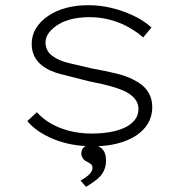

<svg xmlns="http://www.w3.org/2000/svg" viewBox="-20 -553 697 739"><path d="M338 10Q254 10 187.5 -17Q121 -44 85 -87L122 -121Q157 -82 212 -60.5Q267 -39 333 -39Q370 -39 402.5 -44.5Q435 -50 459.5 -61.5Q484 -73 498.5 -91Q513 -109 513 -134Q513 -174 464 -200Q442 -211 406.5 -221Q371 -231 323 -240Q260 -256 215 -267.5Q170 -279 144 -299Q123 -315 112.5 -336Q102 -357 102 -384Q102 -417 118.5 -444Q135 -471 165 -491.5Q195 -512 234 -522.5Q273 -533 321 -533Q365 -533 409 -522.5Q453 -512 494 -492.5Q535 -473 563 -447L531 -409Q506 -431 473.5 -449Q441 -467 403 -477Q365 -487 324 -487Q291 -487 260.5 -480.5Q230 -474 206.5 -460Q183 -446 169 -428Q155 -410 155 -388Q156 -370 164 -356.5Q172 -343 189 -333Q209 -319 246 -310Q283 -301 336 -289Q387 -280 427.5 -270Q468 -260 494 -246Q531 -228 548.5 -201.5Q566 -175 566 -141Q566 -95 537.5 -61Q509 -27 457.5 -8.5Q406 10 338 10ZM311 166 290 142Q306 133 316 125Q326 117 331 109Q336 101 336 93Q336 83 329 78Q322 73 315 69Q307 67 300 58Q293 49 293 37Q293 22 304 13Q315 4 329 4Q356 4 372 19Q388 34 388 65Q388 84 382 99Q376 114 366 125Q356 136 342 146Q328 156 311 166Z"/></svg>

Font: Lexend Giga ExtraLight
Style: Regular
Weight: 250
Version: Version 1.007